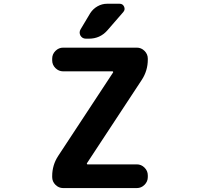

<svg xmlns="http://www.w3.org/2000/svg" viewBox="-20 -1004 1040 1004"><path d="M452.1 -935.5Q466.8 -958 490.2 -971.2Q513.7 -984.4 540 -984.4H605.5Q622.1 -984.4 628.9 -969.2Q635.7 -954.1 625 -941.4L541 -844.7Q502.9 -801.8 445.3 -801.8H428.7Q410.2 -801.8 400.4 -818.4Q396.5 -826.2 396.5 -834Q396.5 -842.8 401.4 -850.6ZM252.9 -697.3Q252.9 -720.7 270 -737.8Q287.1 -754.9 310.5 -754.9H695.3Q718.8 -754.9 735.8 -737.8Q752.9 -720.7 752.9 -697.3V-692.4Q752.9 -634.8 721.7 -586.9L434.6 -150.4Q433.6 -148.4 434.6 -146.5Q435.5 -144.5 437.5 -144.5H695.3Q718.8 -144.5 735.8 -127.4Q752.9 -110.4 752.9 -86.9V-78.1Q752.9 -54.7 735.8 -37.6Q718.8 -20.5 695.3 -20.5H310.5Q287.1 -20.5 270 -37.6Q252.9 -54.7 252.9 -78.1V-83Q252.9 -140.6 284.2 -188.5L571.3 -625Q572.3 -627 571.3 -628.9Q570.3 -630.9 568.4 -630.9H310.5Q287.1 -630.9 270 -647.9Q252.9 -665 252.9 -688.5Z"/></svg>

Font: Gen Jyuu Gothic Monospace Bold
Style: Bold
Weight: 700
Designer: [Source Han Sans]
Ryoko NISHIZUKA  (kana & ideographs); Paul D. Hunt (Latin, Greek & Cyrillic); Wenlong ZHANG  (bopomofo
Version: Version 1.002.20150607